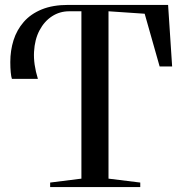

<svg xmlns="http://www.w3.org/2000/svg" viewBox="-20 -763 744 783"><path d="M184.5 0V-18.5L312 -34.5V-717H262Q223.5 -717 192 -696.5Q160.5 -676 141 -639Q121.5 -602 118.8 -551.8Q116 -501.5 134.5 -441.5H28.5Q25.5 -450 23.8 -468Q22 -486 22 -510Q22 -557 35.2 -599Q48.5 -641 76.8 -673.5Q105 -706 150 -724.5Q195 -743 258.5 -743H665.5L682 -492H631L570 -707L422.5 -717V-34.5L552 -18.5V0Z"/></svg>

Font: Merriweather 144pt
Style: Regular
Weight: 400
Version: Version 2.100